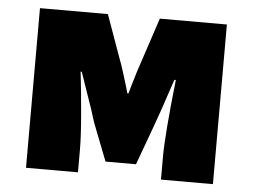

<svg xmlns="http://www.w3.org/2000/svg" viewBox="-44 -605 868 659"><g transform="rotate(5 390.0 -275.0)"><path d="M68 -550H302L355 -402Q364 -379 371.5 -354Q379 -329 386 -307L392 -285H396L406 -320Q421 -371 432 -402L481 -550H712V0H533V-79Q533 -153 554 -345H549L513 -238Q495 -187 491 -176L443 -45H338L287 -176Q276 -214 253 -278L230 -345H226Q233 -286 240 -205Q247 -124 247 -79V0H68Z"/></g></svg>

Font: Nebula Sans Black
Style: Regular
Weight: 900
Designer: Paul D. Hunt for Adobe (as Source Sans)
Foundry: Nebula Entertainment & Broadcasting LLC
Version: Version 1.010